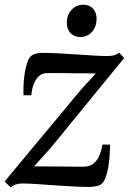

<svg xmlns="http://www.w3.org/2000/svg" viewBox="-22 -781 546 812"><path d="M383 -470Q370.5 -470.5 347.8 -470.8Q325 -471 297.5 -471.2Q270 -471.5 244 -471.8Q218 -472 198.5 -472Q179 -472 172.5 -471.5Q153.5 -470.5 140.2 -456.8Q127 -443 119.5 -422Q112 -401 110.5 -378H77.5Q76.5 -394.5 77.5 -419.8Q78.5 -445 82.5 -471.2Q86.5 -497.5 94 -518.5Q101.5 -539.5 113 -547Q119 -551 129.8 -554.2Q140.5 -557.5 159 -557.5Q186 -557.5 223.5 -555.5Q261 -553.5 301 -550.8Q341 -548 376.2 -546Q411.5 -544 433.5 -544Q447.5 -544 459 -546.8Q470.5 -549.5 481.5 -558.5L503 -535.5L194.5 -158L122.5 -77.5Q142.5 -77.5 172.2 -77.2Q202 -77 233.5 -76.8Q265 -76.5 291.2 -76.2Q317.5 -76 330.5 -76Q366 -76 385.5 -101.5Q405 -127 411 -169.5H443.5Q443 -148.5 441.5 -122.8Q440 -97 435.5 -72Q431 -47 423.5 -27.8Q416 -8.5 404 -0.5Q397.5 3.5 385 6.5Q372.5 9.5 353.5 9.5Q325.5 9.5 286.5 7.5Q247.5 5.5 206 2.5Q164.5 -0.5 129 -2.8Q93.5 -5 71.5 -5Q58.5 -5 46 -1.2Q33.5 2.5 23 11.5L-2.5 -13.5L321.5 -403ZM317.5 -624.5Q292 -624.5 276 -641.2Q260 -658 260.5 -685.5Q261 -718.5 281 -739.8Q301 -761 330.5 -761Q356 -761 371.2 -744.5Q386.5 -728 386.5 -702.5Q386.5 -668 367 -646.2Q347.5 -624.5 317.5 -624.5Z"/></svg>

Font: Merriweather 36pt
Style: Italic
Weight: 400
Italic angle: -7.8°
Version: Version 2.101